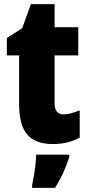

<svg xmlns="http://www.w3.org/2000/svg" viewBox="-20 -684 426 925"><path d="M287 -133Q305 -133 324 -138.5Q343 -144 364 -152V-21Q336 -6 304.5 2Q273 10 233 10Q152 10 112 -35Q72 -80 72 -182V-417H13V-501L87 -548L129 -664H243V-553H357V-417H243V-187Q243 -133 287 -133ZM314 72Q301 112 284.5 148.5Q268 185 245 221H135V207Q139 189 143.5 162Q148 135 151 108Q154 81 154 61H314Z"/></svg>

Font: Noto Sans Khmer UI Condensed Black
Style: Regular
Weight: 900
Width: 3
Designer: Danh Hong and the Monotype Design Team
Foundry: Monotype Imaging Inc.
Version: Version 2.002; ttfautohint (v1.8.4.7-5d5b)